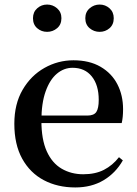

<svg xmlns="http://www.w3.org/2000/svg" viewBox="-20 -808 602 844"><path d="M311 16Q233 16 172.5 -16Q112 -48 77.5 -110.5Q43 -173 43 -264Q43 -351 79.5 -413.5Q116 -476 175.5 -509.5Q235 -543 303 -543Q373 -543 422 -514.5Q471 -486 496 -437.5Q521 -389 521 -328Q521 -292 515 -267H93V-300H364Q393 -300 403.5 -316Q414 -332 414 -369Q414 -434 383.5 -472Q353 -510 299 -510Q261 -510 230 -484Q199 -458 180.5 -406Q162 -354 162 -277Q162 -195 185.5 -143Q209 -91 251 -66.5Q293 -42 346 -42Q399 -42 437 -61.5Q475 -81 503 -117L520 -103Q488 -47 435 -15.5Q382 16 311 16ZM187 -668Q162 -668 143.5 -684Q125 -700 125 -728Q125 -755 143.5 -771.5Q162 -788 187 -788Q212 -788 231 -771.5Q250 -755 250 -728Q250 -700 231 -684Q212 -668 187 -668ZM418 -668Q393 -668 374 -684Q355 -700 355 -728Q355 -755 374 -771.5Q393 -788 418 -788Q443 -788 461.5 -771.5Q480 -755 480 -728Q480 -700 461.5 -684Q443 -668 418 -668Z"/></svg>

Font: Noto Serif KR SemiBold
Style: Regular
Weight: 600
Designer: Ryoko NISHIZUKA 西塚涼子 (kana & ideographs); Frank Grießhammer (Latin, Greek & Cyrillic); Wenlong ZHANG 张文龙 (bopomofo); San
Foundry: Adobe
Version: Version 2.003-H1;hotconv 1.1.1;makeotfexe 2.6.0